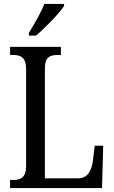

<svg xmlns="http://www.w3.org/2000/svg" viewBox="-20 -951 576 971"><path d="M126 -784V-771H162C211 -812 282 -886 304 -921V-931H204C187 -886 154 -831 126 -784ZM31 0H496L502 -214H459L450 -139C443 -88 424 -49 374 -49H207V-605C207 -662 232 -673 272 -673H288V-714H31V-673H46C83 -673 112 -662 112 -602V-111C112 -52 83 -41 48 -41H31Z"/></svg>

Font: Noto Serif Myanmar Condensed
Style: Regular
Weight: 400
Width: 3
Designer: Ben Mitchell and the Monotype Design Team
Foundry: Monotype Imaging Inc.
Version: Version 2.106